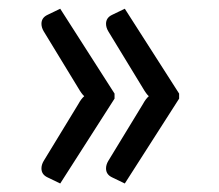

<svg xmlns="http://www.w3.org/2000/svg" viewBox="-20 -485 503 440"><path d="M118 -64.5 89 -78.5Q75 -85 75 -99Q75 -107.5 80 -116L159.5 -246.5Q166 -258.5 173 -264.5Q167 -270 159.5 -283L80 -413.5Q75 -422 75 -430.5Q75 -444.5 89 -451L118 -465L242.5 -270.5V-259ZM390.5 -270.5V-259L266 -64.5L237 -78.5Q223 -85 223 -99Q223 -107.5 228 -116L307.5 -246.5Q314 -258.5 321 -264.5Q315 -270 307.5 -283L228 -413.5Q223 -422 223 -430.5Q223 -444.5 237 -451L266 -465Z"/></svg>

Font: Lato TR
Style: Regular
Weight: 400
Designer: Lukasz Dziedzic
Foundry: tyPoland Lukasz Dziedzic
Version: Version 1.104 2013